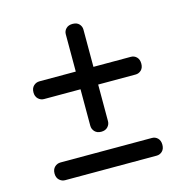

<svg xmlns="http://www.w3.org/2000/svg" viewBox="-91 -724 714 749"><g transform="rotate(-15 266.5 -349.0)"><path d="M51 -421.5Q51 -438.5 61 -448Q71 -457.5 85 -457.5H454Q467.5 -457.5 477 -448Q486.5 -438.5 486.5 -421.5Q486.5 -404.5 476.8 -395.2Q467 -386 454 -386H84Q71 -386 61 -395.5Q51 -405 51 -421.5ZM267.4 -205Q250.5 -205 241 -215Q231.5 -225 231.5 -239V-608Q231.5 -621.5 241 -631Q250.5 -640.5 267.4 -640.5Q284.4 -640.5 293.6 -630.8Q302.8 -621 302.8 -608V-238Q302.8 -225 293.4 -215Q283.9 -205 267.4 -205ZM48.5 -94.5Q48.5 -111.5 58.5 -121Q68.5 -130.5 82.5 -130.5H451.5Q465 -130.5 474.5 -121Q484 -111.5 484 -94.5Q484 -77.5 474.2 -68.2Q464.5 -59 451.5 -59H81.5Q68.5 -59 58.5 -68.5Q48.5 -78 48.5 -94.5Z"/></g></svg>

Font: Fraunces 72pt Soft
Style: Bold
Weight: 700
Version: Version 1.000;[b76b70a41]